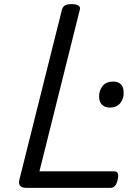

<svg xmlns="http://www.w3.org/2000/svg" viewBox="-20 -910 665 930"><path d="M108 0Q64 0 74 -40L280 -863Q284 -877 294 -883.5Q304 -890 326 -890Q349 -890 360 -883Q371 -876 366 -861L171 -80H534Q546 -80 550.5 -70.5Q555 -61 550 -40Q546 -20 537 -10Q528 0 516 0ZM510 -389Q489 -389 474.5 -402.5Q460 -416 460 -443Q460 -472 477 -493.5Q494 -515 529 -515Q551 -515 565 -502Q579 -489 579 -461Q580 -433 563 -411Q546 -389 510 -389Z"/></svg>

Font: Playwrite IS
Style: Regular
Weight: 400
Designer: Veronika Burian, José Scaglione
Foundry: TypeTogether
Version: Version 1.002